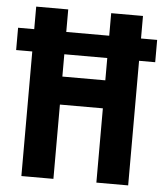

<svg xmlns="http://www.w3.org/2000/svg" viewBox="-56 -760 689 806"><g transform="rotate(5 289.0 -357.0)"><path d="M64 0V-525H-4V-619H64V-714H199V-619H380V-714H514V-619H582V-525H514V0H380V-313H199V0ZM199 -431H380V-525H199Z"/></g></svg>

Font: Noto Sans Sinhala UI ExtraCondensed
Style: Bold
Weight: 700
Width: 2
Designer: Jelle Bosma - Monotype Design Team
Foundry: Monotype Imaging Inc.
Version: Version 2.006; ttfautohint (v1.8.4.7-5d5b)